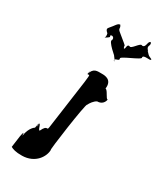

<svg xmlns="http://www.w3.org/2000/svg" viewBox="-263 -961 1099 1291"><g transform="rotate(30 286.5 -315.5)"><path d="M217 -807C240 -832 253 -861 269 -860C285 -846 256 -874 272 -860C289 -834 268 -835 298 -812C314 -798 338 -780 354 -766C379 -746 358 -756 373 -734C389 -720 354 -748 370 -734C387 -729 372 -773 398 -766C414 -752 452 -826 468 -812C499 -808 486 -861 507 -860C523 -846 494 -874 510 -860C522 -834 493 -832 518 -804C534 -790 507 -810 523 -796C549 -768 539 -779 568 -764C584 -750 552 -774 568 -760C571 -748 507 -767 508 -743C524 -729 367 -675 383 -661C390 -641 343 -650 358 -628C374 -614 339 -642 355 -628C372 -623 330 -668 339 -661C355 -647 255 -729 275 -743C282 -767 256 -775 249 -763C255 -752 256 -754 226 -734C210 -716 236 -733 225 -767C201 -787 207 -796 217 -807ZM331 -513C292 -513 262 -519 245 -461C245 -461 257 -531 247 -463C255 -454 268 -492 256 -406L203 -25C198 11 190 -40 158 28C142 28 138 -51 127 16C125 14 135 -55 127 11C127 11 140 -56 130 12C129 13 133 -48 121 26C121 26 85 46 75 114C72 118 75 60 62 128L50 216C64 224 89 234 140 233C242 231 288 153 288 102C279 119 336 -286 347 -282C354 -298 374 -327 395 -336C430 -336 447 -360 450 -383C439 -373 418 -439 400 -439C410 -511 353 -513 331 -513Z"/></g></svg>

Font: Hussar Przerywany
Style: Obl
Weight: 400
Foundry: Cannot Into Space Fonts
Version: Version 0.982